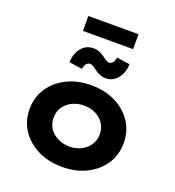

<svg xmlns="http://www.w3.org/2000/svg" viewBox="-166 -1079 1113 1220"><g transform="rotate(20 390.5 -469.5)"><path d="M391.5 10Q298.8 10 227 -25.8Q155.1 -61.6 113.9 -123.6Q72.6 -185.7 72.6 -265.9Q72.6 -346 113.9 -408.1Q155.1 -470.2 227 -506Q298.8 -541.7 391.5 -541.7Q483.8 -541.7 555.3 -506Q626.9 -470.2 667.9 -408.1Q708.9 -346 708.9 -265.9Q708.9 -185.7 667.9 -123.6Q626.9 -61.6 555.3 -25.8Q483.8 10 391.5 10ZM391.5 -127.6Q435 -127.6 470.3 -145.7Q505.6 -163.7 526.3 -195Q546.9 -226.4 546.5 -265.9Q546.9 -306.4 526.3 -338Q505.6 -369.6 470.3 -387.1Q435 -404.7 391.5 -404.7Q348 -404.7 311.6 -386.6Q275.2 -368.6 254.9 -337.8Q234.5 -307 235 -265.9Q234.5 -226.4 254.9 -195Q275.2 -163.7 311.6 -145.7Q348 -127.6 391.5 -127.6ZM459.2 -613.9Q442 -613.9 424.5 -619.8Q407 -625.8 383.9 -641.9Q366.1 -656 355.4 -661.3Q344.8 -666.7 337.4 -666.7Q323.2 -666.7 312.4 -655.1Q301.5 -643.4 298.6 -619L209.4 -631.3Q210.3 -687.8 241.2 -727.5Q272.1 -767.2 324.6 -767.2Q341.7 -767.2 358.6 -761.5Q375.6 -755.8 398.1 -740.4Q411.7 -730.1 423.3 -722.6Q434.9 -715 445.8 -715Q459.8 -715 470.1 -727.1Q480.5 -739.2 482.8 -762.6L572 -749.8Q571.6 -714.3 557.3 -682.9Q543 -651.4 517.9 -632.6Q492.7 -613.9 459.2 -613.9ZM221.4 -847.7V-948.5H560.5V-847.7Z"/></g></svg>

Font: Lexend Exa
Style: Regular
Weight: 400
Designer: Bonnie Shaver-Troup, Thomas Jockin
Foundry: Lexend
Version: Version 1.007